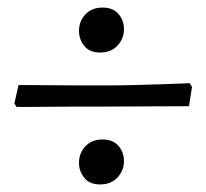

<svg xmlns="http://www.w3.org/2000/svg" viewBox="-20 -517 546 508"><path d="M24 -234 18 -243 29 -292Q29 -292 53.5 -292Q78 -292 115.5 -291.5Q153 -291 194 -291Q235 -291 268 -291Q298 -291 334.5 -292Q371 -293 405 -294Q439 -295 460.5 -296Q482 -297 482 -297L488 -287L480 -236L253 -235Q219 -235 179.5 -235Q140 -235 104.5 -234.5Q69 -234 46.5 -234Q24 -234 24 -234ZM245 -29Q217 -29 203 -46.5Q189 -64 189 -86Q189 -112 206 -130Q223 -148 251 -148Q279 -148 293.5 -131Q308 -114 308 -91Q308 -66 291 -47.5Q274 -29 245 -29ZM245 -378Q217 -378 203 -395.5Q189 -413 189 -435Q189 -461 206 -479Q223 -497 251 -497Q279 -497 293.5 -480Q308 -463 308 -440Q308 -415 291 -396.5Q274 -378 245 -378Z"/></svg>

Font: Alegreya
Style: Regular
Weight: 400
Designer: Juan Pablo del Peral
Foundry: Huerta Tipografica
Version: Version 2.009